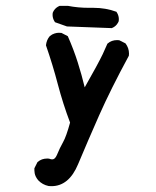

<svg xmlns="http://www.w3.org/2000/svg" viewBox="-20 -511 540 665"><path d="M99.1 71.8 109.9 50.3 110.8 49.8Q124 38.1 143.6 38.1Q149.9 38.1 151.9 39.1Q156.2 41 161.1 41Q170.4 41 176.8 26.4Q187.5 0.5 198.5 -18.8Q209.5 -38.1 222.7 -86.4Q197.8 -152.3 180.2 -219.5Q162.6 -286.6 139.2 -354Q141.1 -372.6 152.3 -385.7Q160.6 -392.6 168.9 -395Q177.2 -397.5 182.9 -397.5Q188.5 -397.5 192.9 -397L214.8 -385.7Q235.4 -338.9 249.3 -294.9Q263.2 -251 273.4 -208.5Q318.8 -288.1 335.9 -323.7Q344.2 -341.3 352.1 -359.9L353 -360.4Q366.2 -372.1 385.7 -372.1Q388.7 -372.1 393.1 -371.6L414.6 -360.8Q426.8 -344.7 426.8 -325.2Q426.8 -322.3 426.3 -317.9Q363.3 -201.7 323.2 -111.1Q283.2 -20.5 250.5 57.6Q218.8 133.8 158.2 133.8Q151.9 133.8 148.4 133.3Q127 128.9 112.3 113.3Q107.4 107.4 104.2 101.1Q101.1 94.7 100.1 88.9Q99.1 83 99.1 79.3Q99.1 75.7 99.1 71.8ZM288.6 -483.9H304.2Q346.2 -483.9 383.3 -470.2Q388.7 -461.9 390.1 -455.8Q391.6 -449.7 391.6 -445.3Q391.6 -438.5 390.6 -436Q389.6 -433.6 388.2 -431.6Q381.3 -419.4 368.2 -414.1L367.2 -413.6L211.9 -419.4L170.4 -434.1Q165 -442.4 163.6 -448.5Q162.1 -454.6 162.1 -459Q162.1 -465.8 163.1 -467.8Q164.1 -469.7 165 -471.7Q166 -473.6 167 -475.1Q173.8 -485.4 186.5 -490.7H215.3Q250 -483.9 288.6 -483.9Z"/></svg>

Font: Bakudai
Style: Medium
Weight: 500
Version: Version 1.48